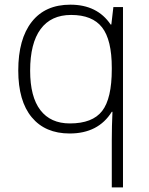

<svg xmlns="http://www.w3.org/2000/svg" viewBox="-20 -561 635 821"><path d="M277.8 9.8Q173.3 9.8 115.7 -59.6Q58.1 -128.9 58.1 -259.8Q58.1 -394 115.7 -467.5Q173.3 -541 280.8 -541Q396 -541 453.1 -456.1H456.1L464.8 -530.8H505.9V240.2H458V38.1Q458 -21.5 460.9 -83H458Q400.4 9.8 277.8 9.8ZM278.8 -33.2Q375.5 -33.2 416.7 -86.4Q458 -139.6 458 -265.1V-271Q458 -390.6 416.5 -443.8Q375 -497.1 284.2 -497.1Q198.2 -497.1 153.6 -436.5Q108.9 -376 108.9 -258.8Q108.9 -147 152.6 -90.1Q196.3 -33.2 278.8 -33.2Z"/></svg>

Font: TypoPRO Open Sans
Style: Regular
Weight: 300
Foundry: Ascender Corporation
Version: Version 1.10